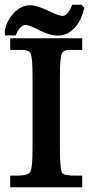

<svg xmlns="http://www.w3.org/2000/svg" viewBox="-31 -788 375 808"><path d="M324 -755Q319 -732 310 -712Q301 -692 287 -675Q255 -638 212 -638Q180 -638 134 -661Q91 -683 78 -683Q53 -683 35 -639H-10L-11 -659Q-2 -701 24 -730Q57 -766 96 -766Q125 -766 175 -741L174 -742Q217 -721 232 -721Q255 -721 273 -768H312ZM12 -627H315V-578H262Q252 -578 249 -577Q242 -576 237.5 -572.5Q233 -569 230 -565Q221 -548 221 -463V-169Q221 -79 230 -61Q237 -49 283 -49H315V0H12V-49H44Q88 -49 97 -66Q106 -81 106 -169V-463Q106 -551 97 -565Q91 -574 75 -577Q73 -578 65 -578H12Z"/></svg>

Font: New Athena Unicode
Style: Bold
Weight: 700
Designer: J. Rusten 1997; rev. by R. Hancock 2001, 2002, rev. by D. Mastronarde 2002-2021
Foundry: Society for Classical Studies (formerly American Philological Association)
Version: Version 5.008